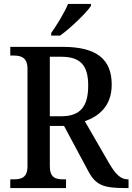

<svg xmlns="http://www.w3.org/2000/svg" viewBox="-20 -951 670 971"><path d="M239 -784V-771H284C337 -809 417 -886 440 -921V-931H324C306 -886 268 -826 239 -784ZM32 0H314V-44H301C262 -44 232 -52 232 -110V-314H304L424 -90C463 -15 501 0 611 0H630V-44H627C589 -44 564 -71 532 -125L409 -338C478 -362 545 -413 545 -523C545 -651 469 -714 298 -714H32V-670H49C86 -670 119 -661 119 -603V-110C119 -52 87 -44 49 -44H32ZM289 -363H232V-664H290C387 -664 426 -620 426 -519C426 -416 390 -363 289 -363Z"/></svg>

Font: Noto Serif Devanagari SemiCondensed Medium
Style: Regular
Weight: 500
Width: 4
Designer: Universal Thirst, Indian Type Foundry and the Monotype Design Team
Foundry: Monotype Imaging Inc.
Version: Version 2.004